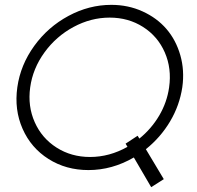

<svg xmlns="http://www.w3.org/2000/svg" viewBox="-20 -692 814 795"><path d="M500 -97.2 549.8 -129.9 557.1 -118.2Q606.9 -158.7 639.2 -213.4Q671.4 -268.1 680.2 -330.1Q691.4 -408.2 662.4 -474.9Q633.3 -541.5 572.5 -580.3Q511.7 -619.1 434.1 -619.1Q356.4 -619.1 284.4 -580.3Q212.4 -541.5 164.1 -474.9Q115.7 -408.2 105 -330.1Q94.2 -252.4 123.8 -186Q153.3 -119.6 214.4 -80.8Q275.4 -42 353 -42Q433.1 -42 507.8 -84ZM51.8 -331.1Q64.9 -423.3 121.8 -502Q178.7 -580.6 263.7 -626.2Q348.6 -671.9 440.9 -671.9Q510.7 -671.9 570.3 -644.8Q629.9 -617.7 669.2 -572Q708.5 -526.4 726.6 -463.4Q744.6 -400.4 734.9 -331.1Q723.6 -255.4 684.1 -189Q644.5 -122.6 584 -74.2L658.2 49.8L606 83L534.2 -40Q444.3 12.2 346.2 12.2Q253.4 12.2 180.9 -33.7Q108.4 -79.6 73.5 -158.7Q38.6 -237.8 51.8 -331.1Z"/></svg>

Font: Human Sans Light
Style: Italic
Weight: 300
Italic angle: -8°
Designer: Tim Radville
Foundry: Continuum
Version: Version 1.000;FEAKit 1.0